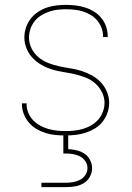

<svg xmlns="http://www.w3.org/2000/svg" viewBox="-20 -548 540 788"><path d="M249 8Q228 8 207.5 6Q187 4 167.5 -2Q148 -8 130 -18.5Q112 -29 98.5 -45Q85 -61 77.5 -80.5Q70 -100 70 -121Q70 -121 70 -122Q70 -123 70 -124H89Q89 -123 89 -122.5Q89 -122 89 -121Q89 -103 96 -85.5Q103 -68 115.5 -55Q128 -42 144 -33Q160 -24 177.5 -19Q195 -14 213 -12Q231 -10 249 -10Q267 -10 285.5 -12Q304 -14 322 -19.5Q340 -25 356 -34.5Q372 -44 384 -58Q396 -72 402.5 -90Q409 -108 409 -126Q409 -149 398 -170.5Q387 -192 369.5 -207Q352 -222 329.5 -230.5Q307 -239 284.5 -244Q262 -249 239 -252.5Q216 -256 193.5 -263Q171 -270 150.5 -281.5Q130 -293 114 -310Q98 -327 89 -349Q80 -371 80 -394Q80 -415 86.5 -434.5Q93 -454 105 -470Q117 -486 134.5 -498Q152 -510 171 -516.5Q190 -523 210.5 -525.5Q231 -528 251 -528Q271 -528 291 -525.5Q311 -523 330 -517Q349 -511 366 -500.5Q383 -490 396 -474Q409 -458 415.5 -439Q422 -420 422 -400Q422 -399 422 -398Q422 -397 422 -396H403Q403 -397 403 -398Q403 -399 403 -399Q403 -417 396.5 -434Q390 -451 379 -464Q368 -477 352.5 -486.5Q337 -496 320.5 -501Q304 -506 286.5 -508Q269 -510 251 -510Q233 -510 215.5 -508Q198 -506 181 -500Q164 -494 148.5 -484.5Q133 -475 122 -461Q111 -447 105 -429.5Q99 -412 99 -394Q99 -371 109.5 -349.5Q120 -328 138 -313Q156 -298 178 -289.5Q200 -281 223 -276Q246 -271 269 -267.5Q292 -264 314 -257Q336 -250 357 -238.5Q378 -227 394 -210Q410 -193 419 -171Q428 -149 428 -126Q428 -105 421 -85Q414 -65 401 -48.5Q388 -32 370 -21Q352 -10 332 -3.5Q312 3 291 5.5Q270 8 249 8ZM150 220V202H250Q265 202 280 199.5Q295 197 308.5 190Q322 183 330.5 170Q339 157 339 142Q339 127 330.5 114Q322 101 308.5 94Q295 87 280 84.5Q265 82 250 82H240V0H260V64Q277 65 294.5 69Q312 73 326.5 82.5Q341 92 349.5 108.5Q358 125 358 142Q358 161 348.5 178Q339 195 322.5 204.5Q306 214 287.5 217Q269 220 250 220Z"/></svg>

Font: Iosevka SS04 Thin
Style: Regular
Weight: 100
Monospace: yes
Designer: Belleve Invis
Foundry: Belleve Invis
Version: Version 19.0.0; ttfautohint (v1.8.4)